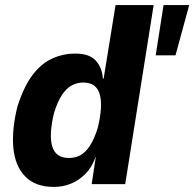

<svg xmlns="http://www.w3.org/2000/svg" viewBox="-20 -725 765 756"><path d="M192 11Q119 11 79 -30.5Q39 -72 32.5 -143.5Q26 -215 49 -307Q73 -382 106.5 -427.5Q140 -473 183.5 -493.5Q227 -514 277 -514Q332 -514 357 -486.5Q382 -459 385 -416L388 -415L435 -705H585L473 0H341L357 -106H356Q342 -66 316 -40Q290 -14 258.5 -1.5Q227 11 192 11ZM251 -103Q277 -103 297 -114Q317 -125 334.5 -152Q352 -179 365 -222Q386 -309 372.5 -354.5Q359 -400 308 -400Q284 -400 263 -389Q242 -378 224.5 -352Q207 -326 193 -281Q172 -195 185.5 -149Q199 -103 251 -103ZM593 -507 624 -705H725L671 -507Z"/></svg>

Font: Nunito Sans 7pt Condensed ExtraBold
Style: Italic
Weight: 800
Width: 3
Italic angle: -9°
Designer: Vernon Adams
Foundry: Vernon Adams
Version: Version 3.101;gftools[0.9.27]